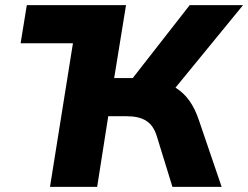

<svg xmlns="http://www.w3.org/2000/svg" viewBox="-20 -725 963 745"><path d="M174 0 263 -557H60L84 -705H469L423 -422H495L716 -705H923L661 -385Q693 -365 715 -334Q737 -303 752 -258L840 0H649L588 -198Q575 -239 547 -256.5Q519 -274 472 -274H400L357 0Z"/></svg>

Font: Mulish Black
Style: Italic
Weight: 900
Italic angle: -9°
Designer: Vernon Adams
Foundry: Vernon Adams
Version: Version 3.603; ttfautohint (v1.8.3)